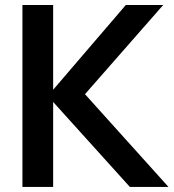

<svg xmlns="http://www.w3.org/2000/svg" viewBox="-20 -740 687 760"><path d="M68.8 0V-720.2H190.4V-384.8L478 -720.2H626L316.4 -367.2L647 0H494.1L190.4 -336.4V0Z"/></svg>

Font: Vela Sans Bd
Style: Bold
Weight: 700
Designer: Principal design: Mikhail Sharanda - project Manrope.
Design modification: Ravid Balaliev
Foundry: Mikhail Sharanda
Version: Version 1.001